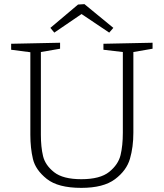

<svg xmlns="http://www.w3.org/2000/svg" viewBox="-20 -902 792 930"><path d="M719 -695V-666L626 -650V-259Q626 -190 609.5 -133Q593 -76 537 -34Q481 8 374 8Q261 8 206.5 -35.5Q152 -79 139.5 -132Q127 -185 127 -249V-649L34 -661V-690L271 -695V-666L178 -650V-249Q178 -190 188.5 -146Q199 -102 242 -68Q285 -34 374 -34Q465 -34 509 -69.5Q553 -105 564 -151Q575 -197 575 -259V-650L481 -661V-690ZM389 -882 529 -767 509 -744 375 -834 243 -744 224 -767 358 -880Z"/></svg>

Font: Bitter Pro Light
Style: Regular
Weight: 300
Designer: Sol Matas, and Bitter project Authors
Foundry: Sol Matas
Version: Version 1.010